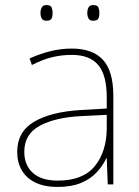

<svg xmlns="http://www.w3.org/2000/svg" viewBox="-20 -729 551 759"><path d="M264 -537Q346 -537 387 -492.5Q428 -448 428 -350V0H406L402 -103H400Q386 -73 361.5 -47Q337 -21 299.5 -5.5Q262 10 208 10Q155 10 119.5 -7.5Q84 -25 66 -56Q48 -87 48 -129Q48 -208 114.5 -247.5Q181 -287 299 -294L402 -300V-343Q402 -433 368 -472.5Q334 -512 264 -512Q224 -512 186.5 -503Q149 -494 106 -472L97 -498Q137 -516 178.5 -526.5Q220 -537 264 -537ZM301 -270Q199 -265 137.5 -232Q76 -199 76 -129Q76 -76 110 -45.5Q144 -15 208 -15Q308 -15 354.5 -72Q401 -129 402 -220V-275ZM140 -678Q140 -690 145 -699.5Q150 -709 163 -709Q180 -709 184 -699.5Q188 -690 188 -678Q188 -665 184 -656Q180 -647 163 -647Q150 -647 145 -656Q140 -665 140 -678ZM325 -678Q325 -690 330 -699.5Q335 -709 348 -709Q365 -709 369 -699.5Q373 -690 373 -678Q373 -665 369 -656Q365 -647 348 -647Q335 -647 330 -656Q325 -665 325 -678Z"/></svg>

Font: Noto Sans Hebrew Thin
Style: Regular
Weight: 250
Designer: Monotype Design Team
Foundry: Monotype Imaging Inc.
Version: Version 2.003